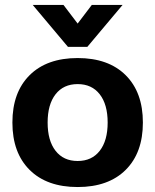

<svg xmlns="http://www.w3.org/2000/svg" viewBox="-20 -744 626 774"><path d="M30 -250Q30 -372 99.5 -441Q169 -510 293 -510Q417 -510 486.5 -441Q556 -372 556 -250Q556 -128 486.5 -59Q417 10 293 10Q169 10 99.5 -59Q30 -128 30 -250ZM414 -250Q414 -323 382 -364Q350 -405 293 -405Q236 -405 204 -364Q172 -323 172 -250Q172 -177 204 -136Q236 -95 293 -95Q350 -95 382 -136Q414 -177 414 -250ZM112 -724H236L293 -649L350 -724H474L332 -555H254Z"/></svg>

Font: Sarabun ExtraBold
Style: Regular
Weight: 800
Version: Version 1.000; ttfautohint (v1.6)